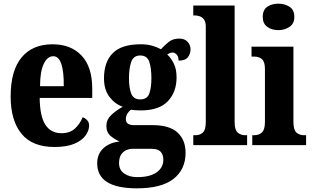

<svg xmlns="http://www.w3.org/2000/svg" viewBox="-20 -790 1703 1045"><path d="M276 10Q156 10 97 -62Q38 -134 38 -265Q38 -406 97.5 -477.5Q157 -549 266 -549Q366 -549 424 -487.5Q482 -426 482 -308V-257H196Q197 -157 227 -111Q257 -65 315 -65Q360 -65 387.5 -90Q415 -115 430 -152Q444 -147 454.5 -135.5Q465 -124 465 -107Q465 -80 446 -53Q427 -26 385.5 -8Q344 10 276 10ZM327 -321Q328 -398 314 -441Q300 -484 270 -484Q238 -484 218 -442Q198 -400 198 -321Z M725 235Q509 235 509 99Q509 48 542.5 17Q576 -14 631 -20Q605 -31 582 -50Q559 -69 559 -105Q559 -138 584 -162.5Q609 -187 648 -209Q605 -224 575.5 -263Q546 -302 546 -364Q546 -453 594 -501Q642 -549 745 -549Q780 -549 806 -542Q832 -535 856 -522Q876 -544 898.5 -562Q921 -580 956 -580Q985 -580 1001 -562.5Q1017 -545 1017 -521Q1017 -497 1002.5 -478.5Q988 -460 952 -460Q952 -483 941 -493.5Q930 -504 921 -504Q910 -504 903 -500.5Q896 -497 890 -494Q911 -474 926 -444Q941 -414 941 -369Q941 -289 893.5 -239Q846 -189 745 -189Q735 -189 718.5 -190Q702 -191 694 -193Q684 -188 674.5 -173.5Q665 -159 665 -142Q665 -124 677 -116.5Q689 -109 707 -109H810Q902 -109 946 -69Q990 -29 990 42Q990 132 924.5 183.5Q859 235 725 235ZM743 -249Q781 -249 792.5 -280.5Q804 -312 804 -365Q804 -419 792.5 -453.5Q781 -488 743 -488Q706 -488 694 -452.5Q682 -417 682 -364Q682 -313 694 -281Q706 -249 743 -249ZM727 174Q796 174 832.5 148Q869 122 869 79Q869 51 854 35.5Q839 20 807 20H698Q684 20 667.5 27Q651 34 639.5 51Q628 68 628 98Q628 135 656 154.5Q684 174 727 174Z M1032 0V-54H1043Q1068 -54 1084 -68.5Q1100 -83 1100 -126V-646Q1100 -672 1089.5 -685Q1079 -698 1065 -702Q1051 -706 1043 -706H1032V-760H1257V-126Q1257 -83 1273.5 -68.5Q1290 -54 1315 -54H1325V0Z M1495 -626Q1459 -626 1434.5 -644Q1410 -662 1410 -698Q1410 -736 1434.5 -753Q1459 -770 1495 -770Q1530 -770 1556 -753Q1582 -736 1582 -698Q1582 -662 1556 -644Q1530 -626 1495 -626ZM1353 0V-54H1363Q1389 -54 1405.5 -69Q1422 -84 1422 -127V-414Q1422 -454 1405.5 -468Q1389 -482 1364 -482H1349V-536H1577V-126Q1577 -83 1593.5 -68.5Q1610 -54 1636 -54H1646V0Z"/></svg>

Font: Noto Serif Ethiopic Condensed ExtraBold
Style: Regular
Weight: 800
Width: 3
Designer: Monotype Design Team
Foundry: Monotype Imaging Inc.
Version: Version 2.102; ttfautohint (v1.8.4.7-5d5b)